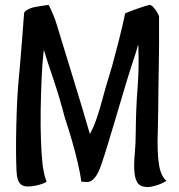

<svg xmlns="http://www.w3.org/2000/svg" viewBox="-20 -678 727 781"><path d="M579.1 83Q549.8 82 539.1 64.9Q528.3 47.9 526.4 17.6Q524.4 -12.7 528.3 -54.2Q532.2 -95.7 532.2 -144.5Q533.2 -241.2 539.6 -320.8Q545.9 -400.4 543 -475.6Q543 -481.4 543 -486.3Q543 -491.2 542 -496.1Q537.1 -479.5 530.8 -458.5Q524.4 -437.5 515.6 -412.1Q498 -357.4 481 -299.8Q463.9 -242.2 447.8 -188Q431.6 -133.8 417.5 -87.4Q403.3 -41 392.6 -9.8Q381.8 21.5 371.6 36.6Q361.3 51.8 351.1 57.6Q340.8 63.5 330.6 62.5Q320.3 61.5 310.5 60.5Q306.6 27.3 295.9 -17.6Q285.2 -62.5 273.4 -103.5Q259.8 -151.4 243.2 -201.2Q220.7 -287.1 196.3 -358.4Q171.9 -429.7 158.2 -475.6Q152.3 -425.8 149.4 -361.3Q146.5 -296.9 145.5 -232.4Q144.5 -168 146.5 -110.8Q148.4 -53.7 152.3 -18.6Q153.3 -3.9 156.2 10.7Q158.2 23.4 161.6 36.6Q165 49.8 169.9 60.5Q165 64.5 158.2 67.4Q151.4 70.3 143.6 72.3Q134.8 75.2 125 77.1Q86.9 85 69.8 75.2Q52.7 65.4 48.8 36.1Q46.9 21.5 45.9 -18.6Q44.9 -58.6 45.4 -110.8Q45.9 -163.1 47.9 -220.7Q49.8 -278.3 53.7 -328.1Q57.6 -368.2 61.5 -415Q65.4 -456.1 69.3 -509.8Q73.2 -563.5 78.1 -626Q81.1 -631.8 87.9 -636.2Q94.7 -640.6 102.5 -643.6Q111.3 -647.5 122.1 -649.4Q138.7 -652.3 151.4 -654.3Q162.1 -656.2 171.4 -657.2Q180.7 -658.2 178.7 -657.2Q191.4 -630.9 198.2 -613.8Q205.1 -596.7 212.4 -573.2Q219.7 -549.8 231 -511.7Q242.2 -473.6 263.7 -405.3Q293 -310.5 314 -240.2Q335 -169.9 345.7 -132.8Q352.5 -145.5 359.4 -160.6Q366.2 -175.8 373.5 -197.3Q380.9 -218.8 389.2 -247.6Q397.5 -276.4 408.2 -316.4Q421.9 -360.4 436.5 -411.1Q448.2 -454.1 462.4 -509.3Q476.6 -564.5 489.3 -624Q520.5 -636.7 540 -643.1Q559.6 -649.4 570.3 -653.3Q583 -657.2 588.9 -658.2Q594.7 -657.2 600.6 -652.3Q605.5 -647.5 612.3 -638.7Q619.1 -629.9 627 -612.3Q627 -598.6 627 -568.4Q627 -538.1 627 -498.5Q627 -459 626 -413.1Q625 -367.2 624.5 -320.8Q624 -274.4 623.5 -230.5Q623 -186.5 622.1 -152.3Q620.1 -100.6 621.6 -64.5Q623 -28.3 627.4 -4.4Q631.8 19.5 639.2 34.2Q646.5 48.8 657.2 57.6Q654.3 59.6 646 64Q637.7 68.4 626 72.8Q614.3 77.1 601.6 80.1Q588.9 83 579.1 83Z"/></svg>

Font: Rancho
Style: Regular
Weight: 400
Designer: Font Diner, Inc
Foundry: Font Diner, Inc
Version: Version 1.000